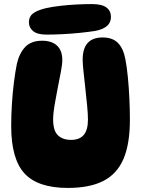

<svg xmlns="http://www.w3.org/2000/svg" viewBox="-20 -915 693 943"><path d="M313 8Q166 8 100.5 -63Q35 -134 35 -296Q35 -349 38.5 -404.5Q42 -460 48.5 -511.5Q55 -563 63 -602Q75 -654 104 -684.5Q133 -715 187 -715Q234 -715 260 -691Q286 -667 286 -620Q286 -599 279 -562.5Q272 -526 263.5 -483Q255 -440 248 -399Q241 -358 241 -328Q241 -273 264.5 -250.5Q288 -228 329 -228Q371 -228 391.5 -252.5Q412 -277 412 -328Q412 -354 408 -395.5Q404 -437 399 -482Q394 -527 390 -564.5Q386 -602 386 -622Q386 -731 484 -731Q533 -731 559.5 -704Q586 -677 596 -623Q603 -587 608 -536Q613 -485 615.5 -430.5Q618 -376 618 -327Q618 -208 586.5 -134.5Q555 -61 488 -26.5Q421 8 313 8ZM209 -745Q164 -745 143 -762Q122 -779 122 -806Q122 -833 141.5 -848.5Q161 -864 206 -875Q238 -882 277.5 -886.5Q317 -891 357 -893Q397 -895 431 -895Q481 -895 503 -878Q525 -861 525 -832Q525 -804 505 -787Q485 -770 447 -763Q415 -758 371 -753.5Q327 -749 284 -747Q241 -745 209 -745Z"/></svg>

Font: DynaPuff SemiBold
Style: Regular
Weight: 600
Designer: Toshi Omagari, Jennifer Daniel
Foundry: Google Fonts
Version: Version 2.000